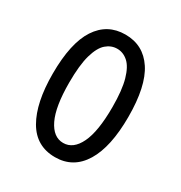

<svg xmlns="http://www.w3.org/2000/svg" viewBox="-136 -638 705 749"><g transform="rotate(30 216.0 -264.0)"><path d="M216 12Q131 12 88.5 -61.5Q46 -135 46 -266Q46 -404 90.5 -472Q135 -540 216 -540Q297 -540 341.5 -472.5Q386 -405 386 -267Q386 -132 342 -60Q298 12 216 12ZM216 -52Q261 -52 287 -106Q313 -160 313 -269Q313 -346 300 -391.5Q287 -437 265 -456.5Q243 -476 216 -476Q189 -476 167 -457Q145 -438 132 -392.5Q119 -347 119 -268Q119 -160 145 -106Q171 -52 216 -52Z"/></g></svg>

Font: Bricolage Grotesque 10pt Condensed Light
Style: Regular
Weight: 300
Width: 3
Designer: Mathieu Triay
Foundry: Atelier Triay
Version: Version 1.000; ttfautohint (v1.8.4.7-5d5b);gftools[0.9.32]